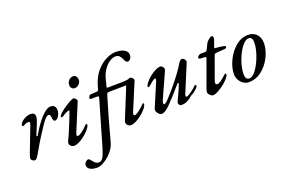

<svg xmlns="http://www.w3.org/2000/svg" viewBox="-118 -1140 2805 1865"><g transform="rotate(-20 1284.0 -207.5)"><path d="M35 -15Q35 -24 40 -40.5Q45 -57 53 -77L148 -324Q152 -336 152 -341Q152 -355 140 -355Q113 -355 88 -338Q84 -335 80 -335Q70 -335 70 -346Q69 -358 80.5 -371.5Q92 -385 110 -397Q146 -421 185 -421Q229 -421 229 -381Q229 -356 211 -312L168 -207L167 -203Q167 -197 173 -197Q178 -197 180 -202Q239 -304 295 -364Q351 -424 392 -424Q418 -424 431.5 -408.5Q445 -393 445 -369Q445 -336 427 -307.5Q409 -279 387 -279Q369 -279 367 -317Q364 -353 345 -353Q320 -353 274 -285Q254 -257 211 -189Q168 -121 140 -71Q112 -21 98.5 -2.5Q85 16 72 16Q61 16 48 6.5Q35 -3 35 -15Z M433 -27Q433 -36 437 -45Q468 -110 494.5 -176Q521 -242 526 -254Q539 -291 550 -316L551 -320Q551 -326 545 -326Q536 -326 513.5 -315Q491 -304 473 -291Q467 -288 463 -288Q452 -288 452 -295Q452 -306 477.5 -329.5Q503 -353 541 -378Q579 -403 615 -419Q621 -421 624 -421Q639 -421 651 -407Q663 -393 659 -383L541 -98Q535 -85 535 -74Q535 -64 548 -64Q576 -64 655 -143Q658 -146 659 -146Q663 -146 665.5 -143.5Q668 -141 668 -137Q668 -115 634 -78.5Q600 -42 555.5 -14Q511 14 480 14Q461 14 447 1Q433 -12 433 -27ZM634 -555Q634 -583 653 -604Q672 -625 700 -625Q718 -625 729 -609.5Q740 -594 740 -575Q740 -549 720.5 -529.5Q701 -510 675 -510Q658 -510 646 -523.5Q634 -537 634 -555Z M969 -417V-415Q969 -406 981 -406L1129 -408Q1158 -409 1174.5 -411Q1191 -413 1203 -419Q1209 -421 1212 -421Q1227 -421 1239 -407Q1251 -393 1247 -383L1128 -98Q1123 -87 1123 -74Q1123 -64 1136 -64Q1162 -64 1243 -143Q1246 -146 1247 -146Q1250 -146 1252.5 -143.5Q1255 -141 1255 -137Q1255 -115 1221.5 -78.5Q1188 -42 1143 -14Q1098 14 1067 14Q1048 14 1034.5 1Q1021 -12 1021 -27Q1021 -38 1024 -45L1154 -365L979 -363Q966 -363 959 -358.5Q952 -354 950 -344Q880 -114 823 104Q810 152 773.5 195Q737 238 693.5 264Q650 290 618 290Q570 290 544 274Q518 258 518 231Q518 213 532.5 198.5Q547 184 561 184Q567 184 573 190Q579 196 586 204Q593 212 597 217Q620 248 649 248Q675 248 692.5 221Q710 194 731 123L866 -341Q867 -344 867 -349Q867 -359 852 -359L790 -358Q776 -358 776 -372Q776 -381 783 -390.5Q790 -400 800 -401L867 -405Q879 -406 884 -423L892 -453Q917 -540 965.5 -596.5Q1014 -653 1068.5 -679Q1123 -705 1168 -705Q1223 -705 1256 -685Q1289 -665 1289 -634Q1289 -609 1276.5 -592.5Q1264 -576 1248 -576Q1237 -576 1228.5 -587Q1220 -598 1211 -620Q1200 -643 1186.5 -654Q1173 -665 1151 -665Q1122 -665 1089.5 -644Q1057 -623 1030 -584.5Q1003 -546 990 -497Z M1334 -45Q1334 -50 1336 -56L1437 -294Q1445 -312 1445 -322Q1445 -332 1438 -332Q1430 -332 1408 -315.5Q1386 -299 1364 -279Q1359 -274 1353 -274Q1345 -274 1345 -280Q1345 -293 1359 -313Q1397 -362 1446 -393Q1495 -424 1527 -424Q1538 -424 1549.5 -411Q1561 -398 1561 -385Q1561 -382 1559 -376Q1517 -285 1486 -214L1441 -114Q1431 -92 1431 -79Q1431 -66 1440 -66Q1453 -66 1483 -97.5Q1513 -129 1567 -193Q1610 -243 1652.5 -301.5Q1695 -360 1711 -389Q1729 -421 1749 -421Q1765 -421 1776.5 -404.5Q1788 -388 1783 -375L1666 -94Q1660 -81 1660 -71Q1660 -61 1669 -61Q1684 -61 1719 -86.5Q1754 -112 1780 -138Q1782 -140 1783 -140Q1787 -140 1790.5 -136.5Q1794 -133 1794 -129Q1794 -116 1765.5 -91Q1737 -66 1713 -56Q1688 -32 1658.5 -17Q1629 -2 1601 -2Q1591 -2 1586 -3Q1578 -5 1572 -14Q1566 -23 1566 -33Q1566 -37 1568 -43Q1624 -161 1639 -203Q1640 -206 1640 -210Q1640 -215 1636 -215Q1632 -215 1627 -210Q1523 -90 1470.5 -38Q1418 14 1386 14Q1367 14 1350.5 -6Q1334 -26 1334 -45Z M1868 -31Q1868 -43 1871.5 -55.5Q1875 -68 1881 -82L1976 -344Q1977 -347 1977 -351Q1977 -361 1965 -361L1923 -363Q1902 -364 1902 -379Q1902 -384 1915 -395.5Q1928 -407 1941 -407H1982Q1994 -407 1998 -410.5Q2002 -414 2009 -427L2034 -479Q2042 -495 2063.5 -512.5Q2085 -530 2096 -530Q2104 -530 2107.5 -523.5Q2111 -517 2111 -508Q2111 -503 2109 -493L2084 -423Q2083 -420 2083 -416Q2083 -411 2086.5 -409.5Q2090 -408 2097 -408Q2117 -408 2140 -404.5Q2163 -401 2168 -400Q2185 -397 2189.5 -393.5Q2194 -390 2194 -383Q2194 -380 2188.5 -375Q2183 -370 2172 -369Q2120 -365 2097 -364Q2080 -363 2072.5 -359.5Q2065 -356 2062 -347L1978 -115Q1973 -103 1973 -90Q1973 -73 1992 -73Q2019 -73 2084 -135Q2091 -142 2097.5 -142.5Q2104 -143 2104 -138Q2105 -137 2105 -133Q2105 -124 2096 -110Q2078 -83 2043.5 -54Q2009 -25 1973.5 -5.5Q1938 14 1916 14Q1901 14 1884.5 -2Q1868 -18 1868 -31Z M2174 -109Q2174 -173 2208.5 -246.5Q2243 -320 2302 -370.5Q2361 -421 2432 -421Q2487 -421 2519.5 -385.5Q2552 -350 2552 -294Q2552 -230 2518 -157.5Q2484 -85 2423 -35.5Q2362 14 2285 14Q2256 14 2230.5 -3Q2205 -20 2189.5 -48Q2174 -76 2174 -109ZM2466 -334Q2466 -388 2426 -388Q2392 -388 2353.5 -337Q2315 -286 2288.5 -211.5Q2262 -137 2262 -75Q2262 -19 2302 -19Q2337 -19 2375.5 -72.5Q2414 -126 2440 -201.5Q2466 -277 2466 -334Z"/></g></svg>

Font: EB Garamond Medium
Style: Italic
Weight: 500
Italic angle: -17.2°
Designer: Georg Duffner and Octavio Pardo
Foundry: Georg Duffner
Version: Version 1.000